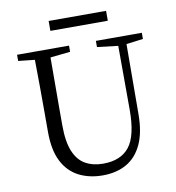

<svg xmlns="http://www.w3.org/2000/svg" viewBox="-95 -969 983 1070"><g transform="rotate(-10 396.0 -434.0)"><path d="M577 -884V-828H252V-884ZM752 -729V-694L657 -682L655 -290Q655 -182 623 -114.5Q591 -47 534 -15.5Q477 16 401 16Q324 16 265 -14.5Q206 -45 173.5 -109Q141 -173 141 -275V-391Q141 -538 139 -684L46 -694V-729H340V-694L227 -682Q226 -540 226 -391V-299Q226 -205 249 -150Q272 -95 314.5 -71.5Q357 -48 414 -48Q514 -48 562.5 -109.5Q611 -171 611 -318L610 -680L492 -694V-729Z"/></g></svg>

Font: Han-Nom Khai
Style: Regular
Weight: 400
Version: Version 1.200;June 22, 2023;FontCreator 14.0.0.2814 64-bit